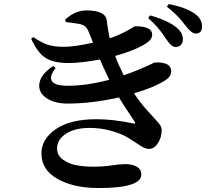

<svg xmlns="http://www.w3.org/2000/svg" viewBox="-20 -863 1040 948"><path d="M590.8 -491.2Q633.8 -505.9 670.4 -521.5Q707 -537.1 723.6 -544.9L740.2 -553.7Q773.4 -557.6 799.3 -547.9Q825.2 -538.1 825.2 -510.7Q825.2 -484.4 794.9 -465.8Q737.3 -429.7 641.6 -402.3Q672.9 -354.5 709 -315.4Q745.1 -276.4 761.7 -257.3Q778.3 -238.3 778.3 -221.7Q778.3 -184.6 759.8 -156.2Q741.2 -127.9 716.8 -127.9Q702.1 -127.9 690.4 -133.8Q678.7 -139.6 654.8 -155.8Q630.9 -171.9 611.3 -183.6Q581.1 -202.1 529.8 -216.8Q478.5 -231.4 423.8 -231.4Q349.6 -231.4 305.7 -202.6Q261.7 -173.8 261.7 -129.9Q261.7 -95.7 291 -74.7Q320.3 -53.7 357.9 -46.9Q395.5 -40 442.4 -40Q491.2 -40 532.2 -46.4Q573.2 -52.7 597.7 -52.7Q632.8 -52.7 655.3 -40Q677.7 -27.3 677.7 -1Q677.7 65.4 466.8 65.4Q343.8 65.4 264.2 20.5Q184.6 -24.4 184.6 -105.5Q184.6 -176.8 255.9 -225.6Q327.1 -274.4 456.1 -274.4Q537.1 -274.4 636.7 -253.9Q645.5 -251 647 -253.4Q648.4 -255.9 644.5 -262.7Q637.7 -273.4 611.3 -313Q585 -352.5 567.4 -381.8Q431.6 -351.6 314.5 -351.6Q247.1 -351.6 207 -380.4Q167 -409.2 174.8 -453.1Q182.6 -497.1 242.2 -537.1L254.9 -527.3Q221.7 -486.3 236.3 -462.9Q251 -439.5 315.4 -439.5Q405.3 -439.5 519.5 -468.8Q483.4 -544.9 473.6 -569.3Q380.9 -551.8 318.4 -551.8Q245.1 -551.8 205.1 -577.1Q165 -602.5 133.8 -671.9L144.5 -679.7Q186.5 -651.4 217.3 -641.6Q248 -631.8 297.9 -631.8Q346.7 -631.8 439.5 -652.3L419.9 -701.2Q411.1 -722.7 401.9 -731.4Q392.6 -740.2 371.1 -745.1Q335.9 -751 304.7 -753.9L301.8 -766.6Q351.6 -811.5 406.2 -811.5Q501 -811.5 506.8 -762.7Q513.7 -710 521.5 -673.8Q557.6 -685.5 587.4 -700.7Q617.2 -715.8 630.4 -724.6Q643.6 -733.4 647.5 -733.4Q731.4 -733.4 731.4 -692.4Q731.4 -668 702.1 -649.4Q645.5 -613.3 548.8 -586.9Q561.5 -549.8 590.8 -491.2ZM711.9 -773.4 720.7 -787.1Q814.5 -760.7 855.5 -723.6Q884.8 -697.3 882.8 -667Q882.8 -650.4 872.6 -640.6Q862.3 -630.9 845.7 -630.9Q825.2 -631.8 800.8 -669.9Q762.7 -729.5 711.9 -773.4ZM803.7 -830.1 813.5 -842.8Q900.4 -826.2 943.4 -793.9Q977.5 -769.5 977.5 -732.4Q977.5 -697.3 945.3 -697.3Q925.8 -697.3 894.5 -738.3Q856.4 -790 803.7 -830.1Z"/></svg>

Font: GenYoMin TW TTF Bold
Style: Regular
Weight: 700
Version: Version 1.300